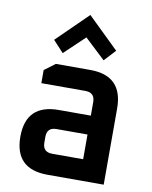

<svg xmlns="http://www.w3.org/2000/svg" viewBox="-87 -847 721 911"><g transform="rotate(10 273.5 -391.0)"><path d="M205 0Q47 0 47 -156Q47 -312 205 -312H359V-377Q359 -423 313 -423H101V-486L153 -525H319Q476 -525 476 -367V0ZM164 -148Q164 -102 210 -102H359V-221H210Q164 -221 164 -176ZM125 -636 274 -782 424 -636 373 -581 274 -674 176 -581Z"/></g></svg>

Font: Oxanium ExtraLight SemiBold
Style: Regular
Weight: 600
Version: Version 2.000